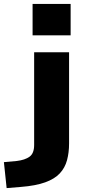

<svg xmlns="http://www.w3.org/2000/svg" viewBox="-81 -771 465 984"><path d="M86 -590V-751H281V-590ZM-47 193 -61 60 5 54Q47 49 70.5 32Q94 15 94 -28V-503H273V-36Q273 11 262.5 50Q252 89 225.5 117.5Q199 146 150.5 163.5Q102 181 26 187Z"/></svg>

Font: Nunito Sans 7pt Expanded ExtraBold
Style: Regular
Weight: 800
Width: 7
Designer: Vernon Adams
Foundry: Vernon Adams
Version: Version 3.101;gftools[0.9.27]